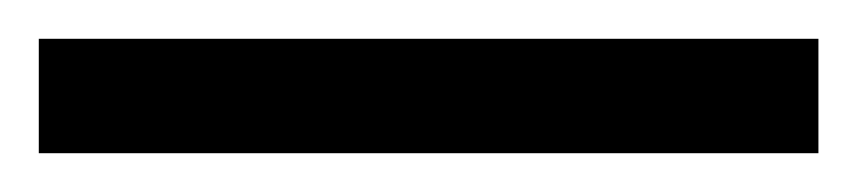

<svg xmlns="http://www.w3.org/2000/svg" viewBox="-24 -839 442 99"><path d="M-4 -760H398V-819H-4Z"/></svg>

Font: Noto Serif Condensed Medium
Style: Regular
Weight: 500
Width: 3
Designer: Monotype Design Team
Foundry: Monotype Imaging Inc.
Version: Version 2.015